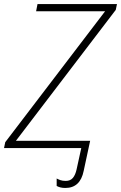

<svg xmlns="http://www.w3.org/2000/svg" viewBox="-29 -734 600 952"><path d="M295 198Q280 198 269.5 195Q259 192 252 188V151Q259 155 270 159Q281 163 297 163Q320 163 332.5 148Q345 133 351 105L374 0H-9L-3 -29L492 -678H150L157 -714H551L545 -685L50 -36H418L386 113Q369 198 295 198Z"/></svg>

Font: Noto Sans Disp ExtLt
Style: Italic
Weight: 200
Italic angle: -12°
Designer: Monotype Design Team
Foundry: Monotype Imaging Inc.
Version: Version 2.000;GOOG;noto-source:20170915:90ef993387c0